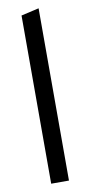

<svg xmlns="http://www.w3.org/2000/svg" viewBox="-84 -752 368 787"><g transform="rotate(-10 100.0 -358.5)"><path d="M63 0V-700L137 -717V0Z"/></g></svg>

Font: Red Hat Display VF
Style: Regular
Weight: 300
Designer: Pentagram, MCKL
Foundry: Pentagram, MCKL
Version: Version 1.023